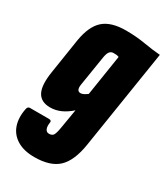

<svg xmlns="http://www.w3.org/2000/svg" viewBox="-175 -585 756 864"><g transform="rotate(30 203.0 -153.0)"><path d="M220 -503Q273 -503 319.5 -495Q366 -487 406 -484L325 30Q311 119 270 158Q229 197 146 197Q92 197 56.5 175.5Q21 154 8 116Q-5 78 5 29Q8 15 19 15H118Q133 15 130 29Q127 49 132.5 61Q138 73 151 73Q167 73 173.5 63Q180 53 185 23L202 -78Q176 -55 150 -43.5Q124 -32 96 -32Q48 -32 30 -66.5Q12 -101 24 -175L52 -355Q65 -434 104 -468.5Q143 -503 220 -503ZM183 -156Q196 -156 217 -172L250 -383Q243 -386 236.5 -386.5Q230 -387 222 -387Q210 -387 202.5 -378.5Q195 -370 191 -348L166 -192Q160 -156 183 -156Z"/></g></svg>

Font: Sofia Sans Extra Condensed Black
Style: Italic
Weight: 900
Italic angle: -9°
Version: Version 4.100